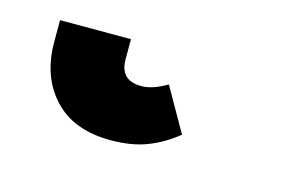

<svg xmlns="http://www.w3.org/2000/svg" viewBox="-39 -28 460 306"><g transform="rotate(15 191.0 125.0)"><path d="M30 79V43H147V76Q147 111 182 111Q201 111 224 97L265 169Q243 187 217.5 197Q192 207 157 207Q96 207 63 171.5Q30 136 30 79Z"/></g></svg>

Font: Fira Sans Condensed ExtraBold
Style: Regular
Weight: 800
Width: 3
Designer: Carrois Corporate & Edenspiekermann AG
Foundry: Carrois Corporate GbR & Edenspiekermann AG
Version: Version 4.203